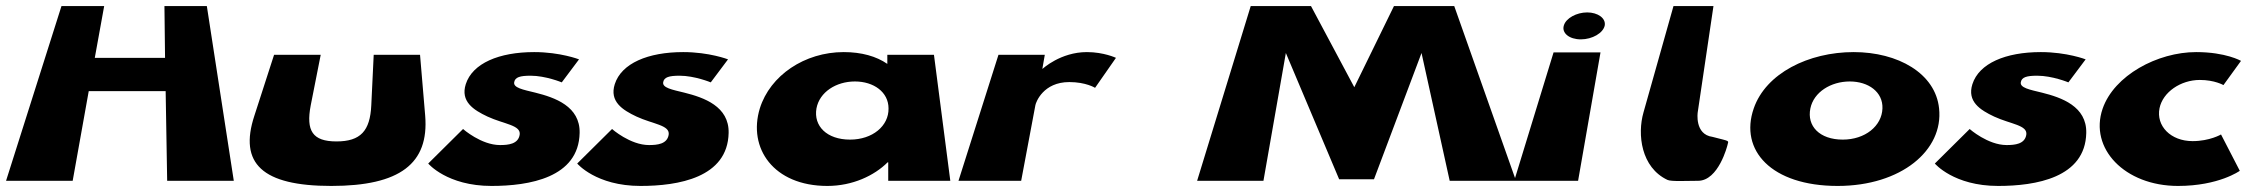

<svg xmlns="http://www.w3.org/2000/svg" viewBox="-34 -597 7430 634"><path d="M259 -296H513L518 0H738L649 -577H509L511 -406H279L310 -577H169L-14 0H206Z M1025 -416H871L806 -215C754 -57 832 17 1060 17C1287 17 1383 -57 1370 -215L1353 -416H1200L1192 -249C1188 -165 1157 -130 1077 -130C998 -130 976 -165 992 -249Z M1730 -425C1614 -425 1526 -388 1504 -319C1486 -262 1529 -234 1576 -212C1630 -187 1687 -184 1682 -152C1677 -121 1644 -118 1617 -118C1555 -118 1495 -171 1495 -171L1380 -57C1380 -57 1442 17 1589 17C1713 17 1877 -10 1880 -158C1882 -246 1798 -275 1734 -291C1693 -301 1660 -307 1664 -326C1667 -342 1683 -347 1718 -347C1768 -347 1821 -325 1821 -325L1878 -401C1878 -401 1816 -425 1730 -425Z M2222 -425C2106 -425 2018 -388 1996 -319C1978 -262 2021 -234 2068 -212C2122 -187 2179 -184 2174 -152C2169 -121 2136 -118 2109 -118C2047 -118 1987 -171 1987 -171L1872 -57C1872 -57 1934 17 2081 17C2205 17 2369 -10 2372 -158C2374 -246 2290 -275 2226 -291C2185 -301 2152 -307 2156 -326C2159 -342 2175 -347 2210 -347C2260 -347 2313 -325 2313 -325L2370 -401C2370 -401 2308 -425 2222 -425Z M2475 -239C2435 -108 2520 17 2698 17C2781 17 2853 -17 2897 -61H2899V0H3104L3050 -416H2896V-386C2860 -411 2811 -425 2752 -425C2623 -425 2509 -348 2475 -239ZM2662 -239C2672 -293 2727 -328 2789 -328C2851 -328 2900 -293 2900 -239C2901 -181 2847 -136 2773 -136C2696 -136 2652 -181 2662 -239Z M3131 0H3338L3385 -250C3387 -260 3411 -326 3497 -326C3552 -326 3582 -307 3582 -307L3651 -406C3651 -406 3611 -425 3555 -425C3468 -425 3409 -370 3409 -370H3408L3416 -416H3263Z M4503 -5 4660 -422 4753 0H4972L4768 -577H4569L4438 -309L4295 -577H4096L3919 0H4138L4212 -422L4388 -5Z M4966 0H5177L5251 -424H5096ZM5130 -513C5122 -488 5148 -467 5186 -467C5224 -467 5260 -488 5265 -513C5269 -537 5242 -556 5207 -556C5172 -556 5137 -537 5130 -513Z M5492 -577 5393 -226C5372 -153 5385 -44 5472 -3C5484 3 5536 0 5573 0C5641 0 5670 -117 5670 -117C5674 -135 5681 -129 5621 -145C5561 -153 5572 -226 5572 -226L5624 -577Z M5757 -239C5709 -101 5815 17 6034 17C6244 17 6384 -101 6369 -239C6357 -355 6233 -425 6087 -425C5938 -425 5797 -355 5757 -239ZM5944 -239C5955 -293 6012 -328 6074 -328C6136 -328 6184 -293 6182 -239C6180 -181 6125 -136 6051 -136C5974 -136 5932 -181 5944 -239Z M6705 -425C6589 -425 6501 -388 6479 -319C6461 -262 6504 -234 6551 -212C6605 -187 6662 -184 6657 -152C6652 -121 6619 -118 6592 -118C6530 -118 6470 -171 6470 -171L6355 -57C6355 -57 6417 17 6564 17C6688 17 6852 -10 6855 -158C6857 -246 6773 -275 6709 -291C6668 -301 6635 -307 6639 -326C6642 -342 6658 -347 6693 -347C6743 -347 6796 -325 6796 -325L6853 -401C6853 -401 6791 -425 6705 -425Z M7230 -333C7279 -333 7308 -316 7308 -316L7366 -396C7366 -396 7316 -425 7218 -425C7090 -425 6947 -348 6909 -238C6864 -107 6982 17 7158 17C7293 17 7362 -33 7362 -33L7300 -153C7300 -153 7263 -131 7206 -131C7134 -131 7085 -181 7097 -240C7108 -293 7167 -333 7230 -333Z"/></svg>

Font: Hussar Milosc
Style: Bold
Weight: 700
Foundry: Cannot Into Space Fonts
Version: Version 1.02